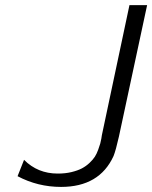

<svg xmlns="http://www.w3.org/2000/svg" viewBox="-20 -715 596 752"><path d="M48.8 -24.9 74.2 -88.9Q127.9 -35.2 205.6 -35.2Q206.5 -35.2 207 -35.2Q235.8 -35.2 260 -41Q284.2 -46.9 300.5 -55.4Q316.9 -64 330.6 -76.9Q344.2 -89.8 351.6 -101.3Q358.9 -112.8 364.5 -128.4Q370.1 -144 372.6 -152.6Q375 -161.1 377 -172.6Q378.9 -184.1 378.9 -185.1L486.8 -693.8V-694.8H556.2L445.8 -180.2Q433.6 -126 424.8 -104Q369.6 17.1 219.2 17.1Q127.9 17.1 48.8 -24.9Z"/></svg>

Font: CMU Bright
Style: Oblique
Weight: 500
Italic angle: -12°
Version: Version 0.7.0